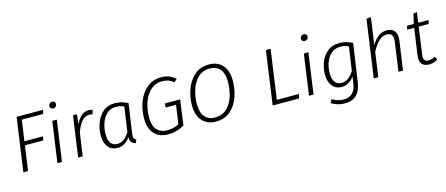

<svg xmlns="http://www.w3.org/2000/svg" viewBox="-56 -1462 5531 2379"><g transform="rotate(-15 2709.0 -273.0)"><path d="M496 -635H223L185 -368H422L415 -318H178L133 0H73L170 -685H510Z M568 0H510L584 -523H642ZM596 -707Q596 -727 609.5 -740Q623 -753 643 -753Q661 -753 672 -742.5Q683 -732 683 -715Q683 -695 669.5 -682Q656 -669 636 -669Q618 -669 607 -679.5Q596 -690 596 -707Z M1103 -527 1086 -472Q1070 -478 1045 -478Q990 -478 950.5 -433Q911 -388 877 -298L834 0H776L850 -523H900L886 -396Q949 -534 1053 -534Q1080 -534 1103 -527Z M1554 -491 1499 -114Q1497 -103 1497 -84Q1497 -63 1504.5 -50.5Q1512 -38 1530 -30L1513 11Q1478 3 1460 -18.5Q1442 -40 1443 -84Q1413 -40 1371.5 -14.5Q1330 11 1282 11Q1204 11 1160.5 -43.5Q1117 -98 1117 -192Q1117 -270 1145 -349Q1173 -428 1233.5 -481Q1294 -534 1386 -534Q1435 -534 1474 -523Q1513 -512 1554 -491ZM1179 -192Q1179 -116 1208 -77Q1237 -38 1291 -38Q1338 -38 1375.5 -66Q1413 -94 1447 -148L1492 -463Q1444 -487 1388 -487Q1317 -487 1269.5 -441Q1222 -395 1200.5 -327Q1179 -259 1179 -192Z M2208 -627 2170 -593Q2136 -621 2103 -633Q2070 -645 2025 -645Q1935 -645 1873.5 -587Q1812 -529 1782.5 -439Q1753 -349 1753 -253Q1753 -146 1800 -93.5Q1847 -41 1935 -41Q2013 -41 2082 -77L2117 -319H1985L1984 -370H2183L2139 -47Q2041 11 1929 11Q1817 11 1753.5 -58.5Q1690 -128 1690 -260Q1690 -366 1727.5 -466.5Q1765 -567 1841 -631.5Q1917 -696 2025 -696Q2081 -696 2125 -679Q2169 -662 2208 -627Z M2874 -424Q2874 -324 2841 -224Q2808 -124 2733.5 -56.5Q2659 11 2543 11Q2433 11 2369 -60Q2305 -131 2305 -262Q2305 -359 2339 -459Q2373 -559 2448 -627.5Q2523 -696 2638 -696Q2748 -696 2811 -625.5Q2874 -555 2874 -424ZM2368 -260Q2368 -150 2414.5 -95.5Q2461 -41 2544 -41Q2642 -41 2702 -102.5Q2762 -164 2787 -252Q2812 -340 2812 -427Q2812 -536 2766 -590.5Q2720 -645 2635 -645Q2539 -645 2479.5 -583.5Q2420 -522 2394 -434Q2368 -346 2368 -260Z M3339 -54H3624L3608 0H3271L3368 -685H3428Z M3795 0H3737L3811 -523H3869ZM3823 -707Q3823 -727 3836.5 -740Q3850 -753 3870 -753Q3888 -753 3899 -742.5Q3910 -732 3910 -715Q3910 -695 3896.5 -682Q3883 -669 3863 -669Q3845 -669 3834 -679.5Q3823 -690 3823 -707Z M4435 -491 4364 -4Q4333 207 4145 207Q4055 207 3972 158L3995 113Q4069 156 4143 156Q4284 156 4307 -3L4319 -90Q4289 -49 4248 -24.5Q4207 0 4161 0Q4084 0 4040 -54Q3996 -108 3995 -200Q3995 -278 4023.5 -355Q4052 -432 4113 -483Q4174 -534 4267 -534Q4316 -534 4355 -523Q4394 -512 4435 -491ZM4057 -200Q4057 -127 4087 -88Q4117 -49 4170 -49Q4216 -49 4255 -77Q4294 -105 4329 -158L4373 -463Q4325 -487 4267 -487Q4195 -487 4147.5 -443Q4100 -399 4078 -333Q4056 -267 4057 -200Z M4999 -407Q4999 -391 4996 -371L4943 0H4885L4937 -367Q4940 -387 4940 -402Q4940 -485 4864 -485Q4761 -485 4670 -313L4626 0H4568L4672 -736L4730 -743L4681 -396Q4718 -462 4768 -498Q4818 -534 4875 -534Q4935 -534 4967 -501Q4999 -468 4999 -407Z M5223 -129Q5221 -111 5221 -104Q5221 -39 5283 -39Q5321 -39 5368 -64L5388 -21Q5334 11 5276 11Q5223 11 5193 -17.5Q5163 -46 5163 -99Q5163 -109 5165 -129L5214 -476H5126L5133 -523H5222L5251 -650L5297 -655L5278 -523H5413L5399 -476H5272Z"/></g></svg>

Font: FiraGO Light
Style: Italic
Weight: 300
Italic angle: -8°
Designer: bBox Type GmbH
Foundry: bBox Type GmbH
Version: Version 1.001